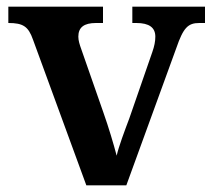

<svg xmlns="http://www.w3.org/2000/svg" viewBox="-20 -556 636 576"><path d="M79 -437 239 0H359L509 -412C530 -473 544 -487 578 -487H595V-536H377V-487H389C428 -487 446 -473 446 -446C446 -432 443 -417 437 -400L368 -201C354 -164 336 -116 330 -89C321 -123 306 -174 290 -219L224 -408C219 -422 215 -434 215 -446C215 -474 232 -487 268 -487H289V-536H5V-487C49 -487 65 -477 79 -437Z"/></svg>

Font: Noto Serif Lao SemiBold
Style: Regular
Weight: 600
Designer: Monotype Design Team
Foundry: Monotype Imaging Inc.
Version: Version 2.003